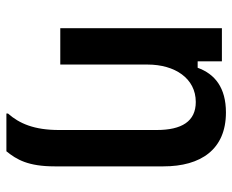

<svg xmlns="http://www.w3.org/2000/svg" viewBox="-82 -470 719 594"><g transform="rotate(90 277.0 -172.5)"><path d="M447.5 166.7C473.3 135 494.2 99.2 494.2 17.5V-319.2C494.2 -435 441.7 -512.5 327.5 -512.5C250.8 -512.5 208.3 -478.3 189.2 -425H169.2V-500H66.7V0H179.2V-270C179.2 -354.2 221.7 -419.2 295 -419.2C355 -419.2 381.7 -375.8 381.7 -298.3V4.2C381.7 80.8 361.7 126.7 330.8 161.7V166.7Z"/></g></svg>

Font: Familjen Grotesk Medium
Style: Regular
Weight: 500
Designer: Anders Wikstroem, Jonas Baeckman, Matilda Gysing, Kristian Moeller
Foundry: Familjen STHLM AB
Version: Version 2.000